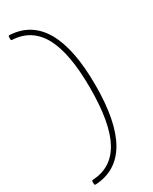

<svg xmlns="http://www.w3.org/2000/svg" viewBox="-239 -843 832 1046"><g transform="rotate(-30 177.5 -320.0)"><path d="M20 142V128Q20 120 28 120Q147 114 205.5 7Q264 -100 264 -320Q264 -540 205.5 -647Q147 -754 28 -760Q20 -760 20 -768V-782Q20 -790 28 -790Q297 -775 297 -320Q297 135 28 150Q20 150 20 142Z"/></g></svg>

Font: LINE Seed Sans TH App Thin
Style: Regular
Weight: 250
Designer: Dalton Maag Ltd | Thai characters by Cadson Demak Co.,Ltd.
Foundry: Dalton Maag Ltd
Version: Version 1.003